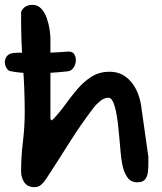

<svg xmlns="http://www.w3.org/2000/svg" viewBox="-28 -777 667 792"><path d="M114 -5Q86 -5 72.5 -24.5Q59 -44 59 -70Q59 -130 66.5 -192Q74 -254 74 -312Q74 -412 66.5 -507Q59 -602 59 -702V-728Q66 -744 78.5 -750.5Q91 -757 105 -757Q128 -757 142.5 -741Q157 -725 165 -702Q173 -679 176.5 -656Q180 -633 180 -618V-286L186 -280L187 -281Q214 -308 238.5 -342Q263 -376 289.5 -407.5Q316 -439 348.5 -460Q381 -481 424 -481Q462 -481 489.5 -461Q517 -441 533 -409Q549 -377 554 -342L584 -130V-100Q584 -84 582 -66.5Q580 -49 570.5 -37Q561 -25 538 -25Q512 -25 497.5 -45.5Q483 -66 477 -96Q471 -126 469 -155Q467 -184 465 -201Q464 -208 462.5 -227Q461 -246 458 -271Q455 -296 450 -319.5Q445 -343 437.5 -358.5Q430 -374 419 -374Q402 -374 385 -360Q368 -346 357 -331Q305 -263 257.5 -187.5Q210 -112 163 -40Q155 -27 143 -16Q131 -5 114 -5ZM118 -475Q51 -475 13 -484Q5 -486 -1.5 -497Q-8 -508 -8 -521Q-8 -535 1.5 -546.5Q11 -558 35 -559Q49 -560 70.5 -559.5Q92 -559 120 -559Q149 -559 181.5 -560Q214 -561 249 -564Q269 -566 277 -555Q285 -544 285 -529Q285 -513 276 -499Q267 -485 253 -483Q219 -479 184.5 -477Q150 -475 118 -475Z"/></svg>

Font: Fuzzy Bubbles
Style: Bold
Weight: 700
Designer: Robert E. Leuschke
Foundry: Robert E. Leuschke
Version: Version 1.010; ttfautohint (v1.8.3)